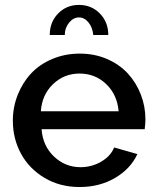

<svg xmlns="http://www.w3.org/2000/svg" viewBox="-20 -750 635 780"><path d="M243.2 -607.9H182.1Q182.1 -660.2 216.1 -695.1Q250 -730 300.8 -730Q351.6 -730 385.7 -695.1Q419.9 -660.2 419.9 -607.9H358.9Q356 -638.7 339.4 -658.9Q322.8 -679.2 300.8 -679.2Q277.8 -679.2 260.5 -657.7Q243.2 -636.2 243.2 -607.9ZM303.2 9.8Q223.6 9.8 161.1 -27.3Q98.6 -64.5 65.4 -125.5Q32.2 -186.5 32.2 -259.8Q32.2 -314.9 52 -364.7Q71.8 -414.6 106.4 -451.7Q141.1 -488.8 192.6 -510.5Q244.1 -532.2 304.2 -532.2Q364.3 -532.2 414.8 -510.3Q465.3 -488.3 499.3 -451.4Q533.2 -414.6 552 -366.2Q570.8 -317.9 570.8 -265.1Q570.8 -251.5 567.9 -225.1H148.9Q153.8 -157.2 199.5 -114Q245.1 -70.8 307.1 -70.8Q352.1 -70.8 390.6 -93Q429.2 -115.2 443.8 -150.9L538.1 -124Q510.3 -64 447.3 -27.1Q384.3 9.8 303.2 9.8ZM146 -297.9H461.9Q456.1 -365.7 411.4 -408.4Q366.7 -451.2 303.2 -451.2Q240.2 -451.2 195.3 -408Q150.4 -364.7 146 -297.9Z"/></svg>

Font: Rawline SemiBold
Style: Regular
Weight: 600
Designer: Matt McInerney, Pablo Impallari, Rodrigo Fuenzalida
Foundry: Matt McInerney, Pablo Impallari, Rodrigo Fuenzalida
Version: Version 4.020;PS 004.020;hotconv 1.0.88;makeotf.lib2.5.64775